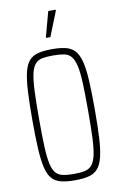

<svg xmlns="http://www.w3.org/2000/svg" viewBox="-99 -952 635 1015"><g transform="rotate(-10 219.0 -445.0)"><path d="M219 8Q175 8 145 0.5Q115 -7 96.5 -27.5Q78 -48 68.5 -87.5Q59 -127 55.5 -189.5Q52 -252 52 -344Q52 -437 55.5 -499.5Q59 -562 68.5 -601Q78 -640 96.5 -660.5Q115 -681 145 -688.5Q175 -696 219 -696Q263 -696 293 -688.5Q323 -681 341.5 -660.5Q360 -640 370 -601Q380 -562 383.5 -499.5Q387 -437 387 -344Q387 -252 383.5 -189.5Q380 -127 370 -87.5Q360 -48 341.5 -27.5Q323 -7 293 0.5Q263 8 219 8ZM219 -26Q254 -26 277.5 -31Q301 -36 315.5 -52.5Q330 -69 338 -103.5Q346 -138 348.5 -196.5Q351 -255 351 -344Q351 -434 348.5 -492.5Q346 -551 338 -585Q330 -619 315.5 -636Q301 -653 277.5 -657.5Q254 -662 219 -662Q184 -662 160.5 -657.5Q137 -653 122.5 -636Q108 -619 100.5 -585Q93 -551 90.5 -492.5Q88 -434 88 -344Q88 -255 90.5 -196.5Q93 -138 100.5 -103.5Q108 -69 122.5 -52.5Q137 -36 160.5 -31Q184 -26 219 -26ZM199 -760V-765L235 -898H275V-893L222 -760Z"/></g></svg>

Font: Saira ExtraCondensed Thin
Style: Regular
Weight: 250
Width: 2
Designer: Hector Gatti with collaboration of the Omnibus-Type team
Foundry: Omnibus-Type
Version: Version 1.101